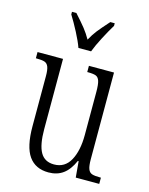

<svg xmlns="http://www.w3.org/2000/svg" viewBox="-117 -840 718 924"><g transform="rotate(15 242.5 -378.0)"><path d="M84 -185V-435Q84 -466 78 -481Q72 -496 59 -500.5Q46 -505 19 -505H15V-536H142V-186Q142 -108 163 -71Q184 -34 231 -34Q285 -34 311.5 -82.5Q338 -131 338 -209V-424Q338 -461 332.5 -478Q327 -495 314.5 -500Q302 -505 274 -505H271V-536H396V-105Q396 -71 402 -55.5Q408 -40 421.5 -35.5Q435 -31 463 -31H466V0H349L342 -80H338Q318 -34 288 -12Q258 10 215 10Q150 10 117 -36.5Q84 -83 84 -185ZM125 -753V-766H147Q182 -727 199 -705.5Q216 -684 232 -656Q247 -684 264 -705.5Q281 -727 316 -766H338V-753Q319 -722 297 -680Q275 -638 263 -606H200Q189 -637 167 -679Q145 -721 125 -753Z"/></g></svg>

Font: Noto Serif CondLight
Style: Regular
Weight: 300
Width: 3
Designer: Monotype Design Team
Foundry: Monotype Imaging Inc.
Version: Version 1.001